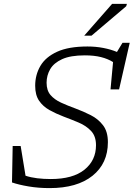

<svg xmlns="http://www.w3.org/2000/svg" viewBox="-20 -955 686 985"><path d="M533.5 -225.5Q533.5 -116.5 454.5 -53.2Q375.5 10 234.5 10Q177.5 10 127 1.5Q76.5 -7 41.5 -19L45 -206H86L111 -53.5Q138 -44.5 170.8 -40.5Q203.5 -36.5 240.5 -36.5Q353.5 -36.5 413 -84.2Q472.5 -132 472.5 -210Q472.5 -256.5 447.2 -283.2Q422 -310 383.5 -326.2Q345 -342.5 306 -357Q266.5 -372 233.5 -390.5Q200.5 -409 180.5 -438.2Q160.5 -467.5 160.5 -515Q160.5 -571 187.2 -616.8Q214 -662.5 273 -689.5Q332 -716.5 428.5 -716.5Q471.5 -716.5 510.2 -709Q549 -701.5 580 -688.5L608.5 -735.5H645.5L591 -496.5H547L560 -636.5Q534 -653 498.5 -662Q463 -671 415 -671Q341.5 -671 298.8 -651.5Q256 -632 237.5 -600Q219 -568 219 -530.5Q219 -491 239.2 -467.5Q259.5 -444 293.2 -428.5Q327 -413 367 -398.5Q407.5 -383.5 445.5 -364.2Q483.5 -345 508.5 -312.5Q533.5 -280 533.5 -225.5ZM412 -772 555 -935H631L627.5 -923L449.5 -772Z"/></svg>

Font: Newsreader 6pt Light
Style: Italic
Weight: 300
Italic angle: -17°
Designer: Hugues Gentile
Foundry: Production Type
Version: Version 1.003; ttfautohint (v1.8.3)